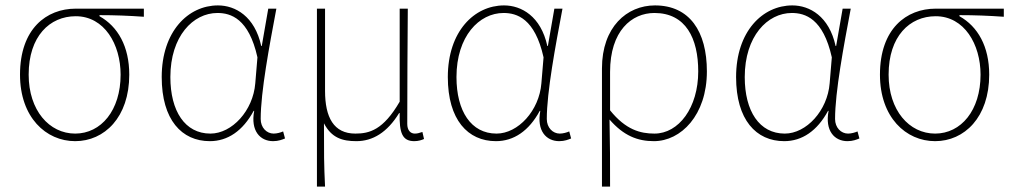

<svg xmlns="http://www.w3.org/2000/svg" viewBox="-20 -510 3744 710"><path d="M258 12C366 12 458 -76 458 -234C458 -338 416 -412 348 -450V-454C404 -454 456 -452 512 -448V-478H260C152 -478 54 -404 54 -234C54 -76 150 12 258 12ZM258 -16C162 -16 86 -102 86 -234C86 -376 164 -450 260 -450C366 -450 426 -346 426 -234C426 -102 354 -16 258 -16Z M756 12C822 12 878 -26 918 -100H920C906 -26 942 12 990 12C1010 12 1024 6 1034 2L1027 -24C1018 -20 1004 -16 992 -16C966 -16 944 -38 944 -70C944 -170 976 -340 1002 -478H972L948 -340H946C922 -450 850 -490 786 -490C676 -490 578 -394 578 -225C578 -67 652 12 756 12ZM758 -16C664 -16 610 -99 610 -225C610 -376 694 -462 784 -462C833 -462 900 -442 932 -298L924 -202C916 -101 838 -16 758 -16Z M1152 180H1182C1178 98 1178 60 1178 -54C1206 0 1246 12 1298 12C1358 12 1412 -20 1456 -92H1458C1456 -18 1468 12 1512 12C1527 12 1539 8 1548 4L1542 -22C1530 -18 1523 -16 1514 -16C1498 -16 1486 -28 1486 -52C1486 -196 1487 -334 1488 -478H1458V-134C1397 -29 1346 -16 1294 -16C1214 -16 1182 -76 1182 -174V-478H1152Z M1814 12C1880 12 1936 -26 1976 -100H1978C1964 -26 2000 12 2048 12C2068 12 2082 6 2092 2L2085 -24C2076 -20 2062 -16 2050 -16C2024 -16 2002 -38 2002 -70C2002 -170 2034 -340 2060 -478H2030L2006 -340H2004C1980 -450 1908 -490 1844 -490C1734 -490 1636 -394 1636 -225C1636 -67 1710 12 1814 12ZM1816 -16C1722 -16 1668 -99 1668 -225C1668 -376 1752 -462 1842 -462C1891 -462 1958 -442 1990 -298L1982 -202C1974 -101 1896 -16 1816 -16Z M2206 180H2236C2236 84 2236 28 2234 -68C2286 -8 2338 12 2398 12C2498 12 2594 -84 2594 -246C2594 -394 2530 -490 2402 -490C2298 -490 2206 -410 2206 -257ZM2400 -16C2348 -16 2294 -30 2236 -102V-244C2236 -396 2316 -462 2400 -462C2516 -462 2562 -368 2562 -246C2562 -112 2490 -16 2400 -16Z M2880 12C2946 12 3002 -26 3042 -100H3044C3030 -26 3066 12 3114 12C3134 12 3148 6 3158 2L3151 -24C3142 -20 3128 -16 3116 -16C3090 -16 3068 -38 3068 -70C3068 -170 3100 -340 3126 -478H3096L3072 -340H3070C3046 -450 2974 -490 2910 -490C2800 -490 2702 -394 2702 -225C2702 -67 2776 12 2880 12ZM2882 -16C2788 -16 2734 -99 2734 -225C2734 -376 2818 -462 2908 -462C2957 -462 3024 -442 3056 -298L3048 -202C3040 -101 2962 -16 2882 -16Z M3438 12C3546 12 3638 -76 3638 -234C3638 -338 3596 -412 3528 -450V-454C3584 -454 3636 -452 3692 -448V-478H3440C3332 -478 3234 -404 3234 -234C3234 -76 3330 12 3438 12ZM3438 -16C3342 -16 3266 -102 3266 -234C3266 -376 3344 -450 3440 -450C3546 -450 3606 -346 3606 -234C3606 -102 3534 -16 3438 -16Z"/></svg>

Font: Source Sans Pro ExtraLight
Style: Regular
Weight: 200
Designer: Paul D. Hunt
Foundry: Adobe Systems Incorporated
Version: Version 3.006;hotconv 1.0.111;makeotfexe 2.5.65597